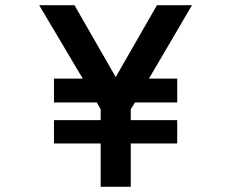

<svg xmlns="http://www.w3.org/2000/svg" viewBox="-20 -720 891 740"><path d="M368 0V-167H188V-257H368V-299L353 -325H188V-417H299L131 -700H267L426 -423L585 -700H720L554 -417H663V-325H500L484 -299V-257H663V-167H484V0Z"/></svg>

Font: Zen Kaku Gothic Antique
Style: Bold
Weight: 700
Designer: Yoshimichi Ohira
Foundry: Positype
Version: Version 1.001